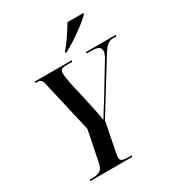

<svg xmlns="http://www.w3.org/2000/svg" viewBox="-215 -1069 1110 1203"><g transform="rotate(-30 339.5 -467.0)"><path d="M82 0 84 -10H110Q138 -10 158.5 -21.5Q179 -33 186 -70L231 -293L148 -654Q142 -684 133.5 -694Q125 -704 103 -704H92L93 -714H361L358 -704H314Q271 -704 271 -674Q271 -659 273.5 -640.5Q276 -622 283 -586L314 -451Q321 -416 330 -376Q339 -336 346 -291Q361 -316 378 -343.5Q395 -371 416 -404L541 -610Q553 -629 558 -643Q563 -657 563 -666Q563 -687 546 -695.5Q529 -704 496 -704H462L464 -714H679L677 -704H655Q632 -704 613.5 -690.5Q595 -677 568 -632L353 -284L311 -71Q307 -51 307 -40Q307 -21 322.5 -15.5Q338 -10 364 -10H388L386 0ZM351 -783Q378 -812 407 -855Q436 -898 457 -934H572L570 -924Q558 -911 534 -891.5Q510 -872 479.5 -850Q449 -828 417.5 -808Q386 -788 360 -774H349Z"/></g></svg>

Font: Noto Serif Display Condensed SemiBold
Style: Italic
Weight: 600
Width: 3
Italic angle: -12°
Designer: Monotype Design Team
Foundry: Monotype Imaging Inc.
Version: Version 2.009